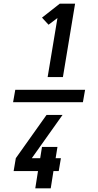

<svg xmlns="http://www.w3.org/2000/svg" viewBox="-20 -868 540 1056"><path d="M52 -306 64 -374H448L436 -306ZM242 -444 296 -769 247 -732 211 -771 309 -848H393L326 -444ZM174 168 189 73H55L67 2L236 -236H324L155 2H201L211 -60H296L286 2H315L303 73H274L259 168Z"/></svg>

Font: Iosevka Curly Extrabold
Style: Italic
Weight: 800
Italic angle: -9°
Monospace: yes
Designer: Belleve Invis
Foundry: Belleve Invis
Version: Version 22.1.2; ttfautohint (v1.8.4)